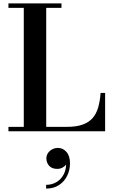

<svg xmlns="http://www.w3.org/2000/svg" viewBox="-20 -770 670 1126"><path d="M29.5 0V-26H119.5V-724H29.5V-750H340.5V-724H251V-26H371Q427.5 -26 464.5 -39.2Q501.5 -52.5 523.5 -78Q545.5 -103.5 556 -140.5Q566.5 -177.5 570 -225H596.5V0ZM250.5 336V314Q285 314 312.5 297.2Q340 280.5 355.2 249.5Q370.5 218.5 367 176.5H374Q374.5 186 366.8 196.2Q359 206.5 345.5 213.5Q332 220.5 316 220.5Q284.5 220.5 268.2 202.2Q252 184 252 159Q252 142 261.2 128Q270.5 114 286 105.8Q301.5 97.5 320 97.5Q349 97.5 369.8 121Q390.5 144.5 390.5 188Q390.5 227.5 373.8 261.2Q357 295 325.8 315.5Q294.5 336 250.5 336Z"/></svg>

Font: Bodoni Moda 9pt SemiBold
Style: Regular
Weight: 600
Designer: Owen Earl
Foundry: indestructible type
Version: Version 2.005